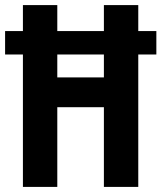

<svg xmlns="http://www.w3.org/2000/svg" viewBox="-25 -734 639 754"><path d="M589 -612H518V-714H383V-612H200V-714H65V-612H-5V-520H65V0H200V-313H383V0H518V-520H589ZM383 -430H200V-520H383Z"/></svg>

Font: Kathrein 77 Bold Condensed
Style: Regular
Weight: 700
Width: 3
Designer: Lazydogs Typefoundry, based on Open Sans by Ascender Corporation
Foundry: Lazydogs Typefoundry
Version: Version 1.003;PS 001.003;hotconv 1.0.88;makeotf.lib2.5.64775